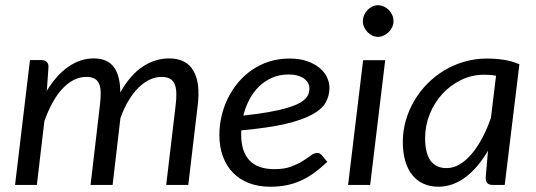

<svg xmlns="http://www.w3.org/2000/svg" viewBox="-20 -708 2052 735"><path d="M37.6 0 94.7 -478H136.7Q151.4 -478 158.9 -470.9Q166.5 -463.9 165.5 -449.2L159.2 -360.4Q196.3 -421.4 242.2 -452.9Q288.1 -484.4 338.9 -484.4Q391.6 -484.4 416 -450.9Q440.4 -417.5 440.4 -354Q478 -420.9 525.9 -452.6Q573.7 -484.4 627 -484.4Q692.9 -484.4 720.2 -437.7Q747.6 -391.1 736.8 -304.2L700.7 0H616.2L652.3 -304.2Q655.8 -332 655 -352.5Q654.3 -373 648.2 -386.7Q642.1 -400.4 629.9 -407Q617.7 -413.6 598.1 -413.6Q575.7 -413.6 553.5 -403.3Q531.2 -393.1 510.7 -373Q490.2 -353 472.4 -323.5Q454.6 -293.9 440.9 -255.4L411.1 0H326.7L362.3 -304.2Q365.7 -332 365.5 -352.5Q365.2 -373 359.6 -386.7Q354 -400.4 341.8 -407Q329.6 -413.6 310.1 -413.6Q285.2 -413.6 262.2 -401.9Q239.3 -390.1 219 -368.4Q198.7 -346.7 181.4 -315.4Q164.1 -284.2 149.9 -244.6L121.1 0Z M1241.2 -372.6Q1241.2 -341.8 1227.1 -316.2Q1212.9 -290.5 1175.5 -269.8Q1138.2 -249 1072.5 -233.6Q1006.8 -218.3 903.8 -209Q903.3 -205.1 903.3 -200.9Q903.3 -196.8 903.3 -192.9Q903.3 -127.9 934.8 -94.2Q966.3 -60.5 1030.3 -60.5Q1068.8 -60.5 1094.7 -70.3Q1120.6 -80.1 1138.9 -91.6Q1157.2 -103 1169.9 -112.8Q1182.6 -122.6 1194.8 -122.6Q1204.1 -122.6 1211.4 -114.3L1232.9 -88.4Q1206.5 -63.5 1181.4 -45.4Q1156.2 -27.3 1130.4 -15.9Q1104.5 -4.4 1075.9 1.2Q1047.4 6.8 1014.6 6.8Q969.2 6.8 933.1 -7.1Q897 -21 871.8 -46.9Q846.7 -72.8 833.3 -109.1Q819.8 -145.5 819.8 -190.9Q819.8 -227.5 828.1 -263.4Q836.4 -299.3 852.5 -332Q868.7 -364.7 891.8 -392.3Q915 -419.9 944.8 -440.4Q974.6 -460.9 1010.7 -472.4Q1046.9 -483.9 1088.4 -483.9Q1128.4 -483.9 1157.2 -473.4Q1186 -462.9 1204.8 -446.8Q1223.6 -430.7 1232.4 -410.9Q1241.2 -391.1 1241.2 -372.6ZM1084 -422.9Q1050.3 -422.9 1022 -410.6Q993.7 -398.4 971.9 -377.2Q950.2 -356 934.8 -327.1Q919.4 -298.3 911.6 -265.6Q966.3 -271.5 1006.6 -278.6Q1046.9 -285.6 1075 -293.7Q1103 -301.8 1120.6 -310.5Q1138.2 -319.3 1147.9 -329.1Q1157.7 -338.9 1161.1 -349.1Q1164.6 -359.4 1164.6 -370.6Q1164.6 -379.4 1160.2 -388.4Q1155.8 -397.5 1146.2 -405.3Q1136.7 -413.1 1121.3 -418Q1106 -422.9 1084 -422.9Z M1454.6 -477.5 1397 0H1312.5L1370.1 -477.5ZM1486.3 -627Q1486.3 -614.7 1481.2 -604Q1476.1 -593.3 1467.8 -585Q1459.5 -576.7 1448.7 -571.8Q1438 -566.9 1426.8 -566.9Q1415.5 -566.9 1405.3 -571.8Q1395 -576.7 1387 -585Q1378.9 -593.3 1374 -604Q1369.1 -614.7 1369.1 -627Q1369.1 -639.2 1374 -650.4Q1378.9 -661.6 1387 -669.9Q1395 -678.2 1405.5 -683.1Q1416 -688 1427.2 -688Q1438.5 -688 1449.2 -683.1Q1460 -678.2 1468.3 -669.9Q1476.6 -661.6 1481.4 -650.6Q1486.3 -639.6 1486.3 -627Z M1912.1 0H1867.2Q1850.1 0 1844.2 -8.5Q1838.4 -17.1 1839.4 -29.3L1848.1 -130.9Q1829.6 -99.6 1808.3 -74.2Q1787.1 -48.8 1763.4 -30.8Q1739.7 -12.7 1713.1 -2.9Q1686.5 6.8 1658.2 6.8Q1627 6.8 1601.8 -4.4Q1576.7 -15.6 1558.8 -37.4Q1541 -59.1 1531.5 -91.1Q1522 -123 1522 -164.6Q1522 -206.5 1533.4 -246.6Q1544.9 -286.6 1565.7 -322Q1586.4 -357.4 1615.7 -387.2Q1645 -417 1680.7 -438.5Q1716.3 -460 1757.8 -471.9Q1799.3 -483.9 1844.2 -483.9Q1876.5 -483.9 1907.7 -479.2Q1939 -474.6 1968.3 -461.9ZM1689.9 -64.5Q1715.3 -64.5 1739.7 -78.9Q1764.2 -93.3 1785.9 -119.1Q1807.6 -145 1826.4 -180.2Q1845.2 -215.3 1859.4 -257.3L1878.9 -418Q1867.7 -420.4 1856 -421.1Q1844.2 -421.9 1833 -421.9Q1786.6 -421.9 1745.6 -402.1Q1704.6 -382.3 1673.8 -348.9Q1643.1 -315.4 1625.2 -271.5Q1607.4 -227.5 1607.4 -179.2Q1607.4 -64.5 1689.9 -64.5Z"/></svg>

Font: Carlito
Style: Italic
Weight: 400
Italic angle: -7°
Designer: Lukasz Dziedzic
Foundry: tyPoland Lukasz Dziedzic
Version: Version 1.104